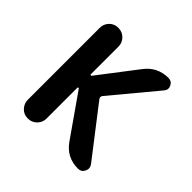

<svg xmlns="http://www.w3.org/2000/svg" viewBox="-139 -649 778 778"><g transform="rotate(45 250.0 -260.0)"><path d="M65.4 -53.7V-465.8Q65.4 -488.3 80.6 -503.9Q95.7 -519.5 118.7 -519.5Q141.6 -519.5 157.2 -503.9Q172.9 -488.3 172.9 -465.8V-307.6Q172.9 -304.7 175.3 -304.2Q177.7 -303.7 179.7 -305.7L304.7 -468.8Q342.8 -519.5 406.2 -519.5Q424.8 -519.5 433.1 -502.4Q441.4 -485.4 428.7 -470.7L269.5 -279.3Q261.7 -269.5 268.6 -260.7L430.7 -50.8Q442.4 -35.2 434.1 -17.6Q425.8 0 406.2 0Q341.8 0 304.7 -52.7L179.7 -231.4Q176.8 -235.4 173.8 -232.4Q172.9 -231.4 172.9 -228.5V-53.7Q172.9 -31.2 157.2 -15.6Q141.6 0 118.7 0Q95.7 0 80.6 -16.1Q65.4 -32.2 65.4 -53.7Z"/></g></svg>

Font: Rounded-X Mgen+ 1m medium
Style: Regular
Weight: 500
Designer: [Source Han Sans]
Ryoko NISHIZUKA  (kana & ideographs); Paul D. Hunt (Latin, Greek & Cyrillic); Wenlong ZHANG  (bopomofo
Version: Version 1.059.20150602